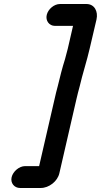

<svg xmlns="http://www.w3.org/2000/svg" viewBox="-20 -780 503 957"><path d="M411 -760H279C250 -760 220 -735 213 -706C206 -677 225 -651 254 -651H344L318 -538C315 -525 310 -507 304 -485C290 -441 279 -397 268 -351C262 -330 257 -308 252 -286L175 48H105C76 48 45 74 38 103C31 132 51 157 80 157H183C224 157 267 124 276 83L361 -286C366 -307 371 -328 377 -349C391 -410 414 -480 427 -538L461 -683C470 -723 451 -760 411 -760Z"/></svg>

Font: Electronic
Style: ExHvIt
Weight: 900
Version: Version 1.011